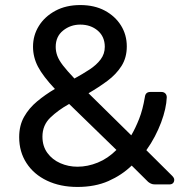

<svg xmlns="http://www.w3.org/2000/svg" viewBox="-20 -730 734 760"><path d="M286.6 10Q218.5 10 166.3 -14.8Q114 -39.6 85 -84.3Q55.9 -128.9 55.9 -187.2Q55.9 -233.1 75.3 -267.5Q94.7 -301.9 126.9 -328.7Q159.2 -355.6 197.3 -378Q150.1 -428.3 130.4 -465.9Q110.7 -503.6 110.7 -545.1Q110.7 -590.1 133.8 -627.2Q156.8 -664.3 199 -687.2Q241.2 -710 297.8 -710Q353.5 -710 394.7 -688.1Q435.8 -666.1 458.9 -629.1Q481.9 -592.1 481.9 -546.1Q481.9 -501.8 460.9 -468.7Q439.9 -435.7 405.3 -410Q370.7 -384.3 330.4 -360.9L499.6 -194.4Q515.9 -222 530.6 -259.1Q545.2 -296.1 553.5 -346.2Q555.9 -366 575.1 -366H618.9Q628.5 -366 634.3 -360.2Q640.1 -354.4 640.1 -344.7Q639.3 -323.1 633.7 -298Q628.1 -272.9 617.7 -245.1Q607.2 -217.3 592.8 -189.8Q578.4 -162.2 559.3 -135.5L661.2 -34.3Q669.7 -25.8 669.7 -18.6Q669.7 -10 664.7 -5Q659.7 0 650.1 0H593.9Q583.9 0 577.6 -3.1Q571.3 -6.2 566.5 -10L501.3 -74.6Q462.4 -36.9 409.3 -13.4Q356.3 10 286.6 10ZM286.6 -70.1Q326.9 -70.1 367 -86.4Q407.1 -102.7 440.9 -136.5L253.7 -318.5Q210.7 -294.6 179.3 -264.5Q148 -234.3 148 -189.2Q148 -151.3 167.6 -124.6Q187.1 -97.9 218.9 -84Q250.7 -70.1 286.6 -70.1ZM274.6 -419.2Q306.7 -436.7 334.2 -454.7Q361.8 -472.7 378.3 -494.7Q394.8 -516.7 394.8 -544.6Q394.8 -584.9 366.9 -608.8Q339 -632.6 297.6 -632.6Q259.2 -632.6 229.9 -609.2Q200.5 -585.8 200.5 -544.4Q200.5 -526.8 206.7 -509.5Q213 -492.1 229.2 -471Q245.5 -449.9 274.6 -419.2Z"/></svg>

Font: Rubik Light
Style: Regular
Weight: 300
Designer: Hubert and Fischer
Foundry: Hubert and Fischer
Version: Version 2.300;gftools[0.9.30]